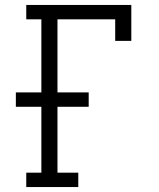

<svg xmlns="http://www.w3.org/2000/svg" viewBox="-20 -755 640 775"><path d="M86 0V-58H147V-324H44V-382H147V-677H86V-735H510V-590H445V-677H212V-382H338V-324H212V-58H296V0Z"/></svg>

Font: Iosevka Etoile Light
Style: Regular
Weight: 300
Designer: Belleve Invis
Foundry: Belleve Invis
Version: Version 25.0.1; ttfautohint (v1.8.4)